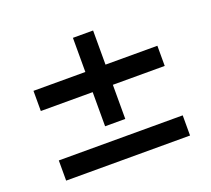

<svg xmlns="http://www.w3.org/2000/svg" viewBox="-100 -687 896 814"><g transform="rotate(-20 347.5 -279.5)"><path d="M393 -160H302V-314H68V-405H302V-559H393V-405H627V-314H393ZM627 0H68V-91H627Z"/></g></svg>

Font: Open Sauce One SemiBold
Style: Regular
Weight: 600
Designer: Alfredo Marco Pradil
Foundry: Creative Sauce Fz LLC
Version: Version 1.477